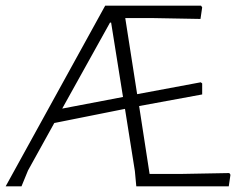

<svg xmlns="http://www.w3.org/2000/svg" viewBox="-35 -659 855 679"><path d="M780 -41 774 0H447L442 -54L407 -274L157 -224L64 -56L41 0H-15L337 -639H676L680 -633L674 -592L510 -595H408L450 -326L675 -368L680 -364V-325L457 -284L494 -44H612L776 -47ZM400 -316 358 -579H354L185 -275Z"/></svg>

Font: Luna Sans Light
Style: Regular
Weight: 300
Designer: Juan Pablo del Peral
Foundry: Huerta Tipografica
Version: Version 2.001; ttfautohint (v1.5)